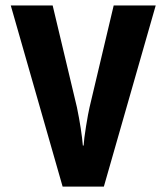

<svg xmlns="http://www.w3.org/2000/svg" viewBox="-20 -694 619 714"><path d="M20 -673.8H175.8L266.1 -294.9Q283.2 -211.4 288.1 -152.8H291Q292 -174.8 300 -224.6Q308.1 -274.4 313 -294.9L402.8 -673.8H559.1L366.2 0H212.9Z"/></svg>

Font: Noto Sans Kufi Arabic
Style: Bold
Weight: 700
Designer: Monotype Design team
Foundry: Monotype Imaging Inc.
Version: Version 1.02